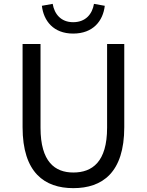

<svg xmlns="http://www.w3.org/2000/svg" viewBox="-20 -962 761 995"><path d="M360 13C510 13 624 -67 624 -303V-734H535V-300C535 -123 458 -68 360 -68C265 -68 190 -123 190 -300V-734H97V-303C97 -67 211 13 360 13ZM359 -788C463 -788 514 -854 523 -932L467 -942C458 -889 424 -847 359 -847C296 -847 262 -889 253 -942L197 -932C206 -854 257 -788 359 -788Z"/></svg>

Font: Microsoft YaHei
Style: Regular
Weight: 400
Designer: Ryoko NISHIZUKA 西塚涼子 (kana, bopomofo & ideographs); Paul D. Hunt (Latin, Greek & Cyrillic); Sandoll Communications 산돌커뮤니
Foundry: Adobe
Version: Version 2.001;hotconv 1.0.111;makeotfexe 2.5.65597